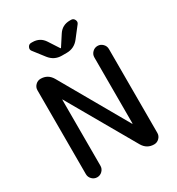

<svg xmlns="http://www.w3.org/2000/svg" viewBox="-221 -1097 1136 1233"><g transform="rotate(-30 347.0 -480.0)"><path d="M82 -54V-676Q82 -698 98 -714Q114 -730 136 -730Q189 -730 217 -683L501 -186Q501 -185 503 -185Q504 -185 504 -186V-676Q504 -698 520 -714Q536 -730 558 -730Q580 -730 596 -714Q612 -698 612 -676V-54Q612 -32 596 -16Q580 0 558 0Q505 0 477 -47L192 -544Q192 -545 191 -545Q190 -545 190 -544V-54Q190 -32 174 -16Q158 0 136 0Q114 0 98 -16Q82 -32 82 -54ZM486 -960H495Q512 -960 520 -944Q528 -928 518 -915L456 -835Q421 -790 365 -790H329Q273 -790 238 -835L176 -915Q166 -928 174 -944Q182 -960 199 -960H208Q265 -960 295 -913L345 -836Q345 -835 347 -835Q349 -835 349 -836L399 -913Q429 -960 486 -960Z"/></g></svg>

Font: Rounded Mplus 1c Medium
Style: Regular
Weight: 500
Version: Version 1.059.20150529